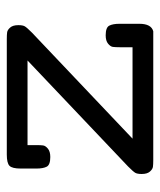

<svg xmlns="http://www.w3.org/2000/svg" viewBox="27 -498 471 565"><g transform="rotate(-90 262.5 -215.5)"><path d="M33 -34Q33 -47 36.5 -53Q40 -59 55 -74L367 -370H118V-344Q118 -331 117 -324Q116 -317 107.5 -310Q99 -303 83 -303Q60 -303 54.5 -313.5Q49 -324 49 -344V-390Q49 -415 57 -423Q65 -431 90 -431H430Q443 -431 450 -430Q457 -429 464 -421Q471 -413 471 -397Q471 -384 467.5 -378Q464 -372 449 -357L137 -61H406V-99Q406 -112 407 -119Q408 -126 416.5 -133Q425 -140 441 -140Q464 -140 469.5 -129.5Q475 -119 475 -99V-41Q475 -6 453 0H74Q61 0 54 -1Q47 -2 40 -10Q33 -18 33 -34Z"/></g></svg>

Font: CMU Typewriter Text
Style: Regular
Weight: 500
Monospace: yes
Version: Version 0.7.0